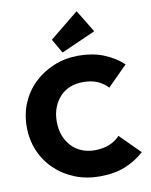

<svg xmlns="http://www.w3.org/2000/svg" viewBox="-104 -1060 901 1146"><g transform="rotate(-10 346.0 -486.5)"><path d="M407 11Q326 11 257 -16.5Q188 -44 136.5 -93.5Q85 -143 56.5 -210Q28 -277 28 -355Q28 -434 56.5 -500.5Q85 -567 136.5 -616Q188 -665 256.5 -693Q325 -721 405 -721Q489 -721 556 -694.5Q623 -668 674 -621L554 -501Q529 -529 492 -545Q455 -561 405 -561Q362 -561 326.5 -547Q291 -533 265 -505.5Q239 -478 224.5 -440Q210 -402 210 -355Q210 -308 224.5 -270Q239 -232 265 -204.5Q291 -177 326.5 -162.5Q362 -148 405 -148Q455 -148 493 -163.5Q531 -179 558 -208L678 -88Q626 -41 560.5 -15Q495 11 407 11ZM316 -756 266 -842 441 -984 524 -848Z"/></g></svg>

Font: Outfit Thin ExtraBold
Style: Regular
Weight: 800
Version: Version 1.100;gftools[0.9.27]